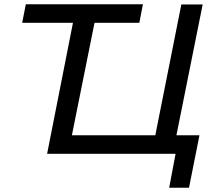

<svg xmlns="http://www.w3.org/2000/svg" viewBox="-20 -720 1015 900"><path d="M807 -86H915L866 160H773L803 1H201V0L322 -613H84L101 -700H650L633 -613H423L317 -86H708L830 -699H930Z"/></svg>

Font: Montserrat Alternates Medium
Style: Italic
Weight: 500
Italic angle: -11.3°
Designer: Julieta Ulanovsky
Foundry: Julieta Ulanovsky
Version: Version 7.200